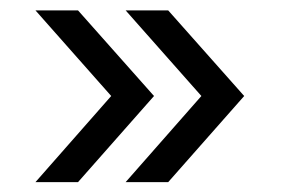

<svg xmlns="http://www.w3.org/2000/svg" viewBox="-20 -490 572 379"><path d="M228 -130.5 377.5 -300.5 228 -469.5H312L462 -300.5L312 -130.5ZM50 -130.5 199.5 -300.5 50 -469.5H134L284 -300.5L134 -130.5Z"/></svg>

Font: Urbanist
Style: Regular
Weight: 400
Designer: Corey Hu
Foundry: Corey Hu
Version: Version 1.330; ttfautohint (v1.8.4.7-5d5b)